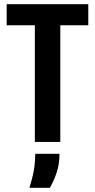

<svg xmlns="http://www.w3.org/2000/svg" viewBox="-20 -680 456 920"><path d="M147 0V-660H269V0ZM12 -559V-660H403V-559ZM121 220Q141 154 145 118Q149 82 149 57H265Q265 108 251 148.5Q237 189 219 220Z"/></svg>

Font: Bricolage Grotesque Condensed SemiBold
Style: Regular
Weight: 600
Width: 3
Designer: Mathieu Triay
Foundry: Atelier Triay
Version: Version 1.000;gftools[0.9.30]